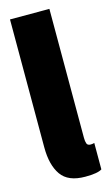

<svg xmlns="http://www.w3.org/2000/svg" viewBox="-115 -776 480 823"><g transform="rotate(-15 124.5 -364.5)"><path d="M157.2 2.4Q81.5 2.4 50.5 -42Q19.5 -86.4 19.5 -164.6V-732.4H194.3V-159.7Q194.3 -144.5 197.8 -134.8Q201.2 -125 215.3 -125Q222.7 -125 231.4 -127.4V-10.3Q212.9 2.4 157.2 2.4Z"/></g></svg>

Font: webenart
Style: Regular
Weight: 400
Designer: Vernon Adams
Foundry: Vernon Adams
Version: Version 2.116; ttfautohint (v1.8.3)